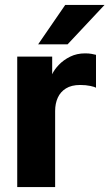

<svg xmlns="http://www.w3.org/2000/svg" viewBox="-20 -760 445 780"><path d="M50 0V-530H192V-458.3Q199.8 -476.3 218.8 -496.3Q237.7 -516.3 265 -529.8Q292.3 -543.2 325.3 -543.2Q341.5 -543.2 351.7 -541.2Q361.8 -539.2 370 -537.3V-403.7Q365 -407 346.9 -410.9Q328.8 -414.8 305.5 -414.8Q270.3 -414.8 247.8 -400.7Q225.3 -386.7 214.7 -363Q204 -339.3 204 -309.3V0ZM135 -580 245 -740H404.7L254.7 -580Z"/></svg>

Font: Golos Text
Style: Regular
Weight: 400
Designer: A.Korolkova, Vitaly Kuzmin
Foundry: ParaType Ltd
Version: Version 2.004